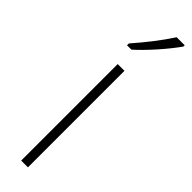

<svg xmlns="http://www.w3.org/2000/svg" viewBox="-268 -847 744 744"><g transform="rotate(45 104.0 -475.0)"><path d="M208 -850V-857H164C133 -809 93 -758 50 -709V-699H74C117 -737 176 -804 208 -850ZM113 -93V-622H76V-93Z"/></g></svg>

Font: Noto Sans Kannada UI Condensed ExtraLight
Style: Regular
Weight: 200
Width: 3
Designer: Jelle Bosma - Monotype Design Team
Foundry: Monotype Imaging Inc.
Version: Version 2.005